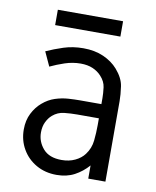

<svg xmlns="http://www.w3.org/2000/svg" viewBox="-79 -738 656 807"><g transform="rotate(10 249.0 -334.5)"><path d="M236.8 -536.1Q285.6 -536.1 323 -519.5Q360.4 -502.9 384.3 -475.6Q414.6 -440.9 419.7 -406Q424.8 -371.1 424.8 -343.3V0H351.6V-56.2Q326.2 -27.3 293.5 -9.8Q260.7 7.8 217.3 7.8Q168.5 7.8 130.4 -13.9Q92.3 -35.6 70.6 -73Q48.8 -110.4 48.8 -156.7Q48.8 -195.8 64 -225.6Q79.1 -255.4 102.1 -274.9Q127 -296.4 155.3 -305.4Q183.6 -314.5 210.7 -316.2Q237.8 -317.9 258.8 -317.9H351.6V-343.3Q351.6 -363.8 348.4 -388.9Q345.2 -414.1 325.2 -435.5Q310.5 -451.7 288.6 -461.2Q266.6 -470.7 236.8 -470.7Q202.6 -470.7 169.2 -459.5Q135.7 -448.2 108.4 -435.1L80.6 -495.6Q113.8 -510.7 152.8 -523.4Q191.9 -536.1 236.8 -536.1ZM258.8 -257.3Q232.4 -257.3 204.3 -254.4Q176.3 -251.5 154.8 -232.9Q141.1 -221.2 131.6 -201.9Q122.1 -182.6 122.1 -156.7Q122.1 -117.7 148.2 -87.6Q174.3 -57.6 227.1 -57.6Q259.3 -57.6 284.4 -69.6Q309.6 -81.5 324.2 -101.1Q344.7 -128.4 348.1 -162.1Q351.6 -195.8 351.6 -228.5V-257.3ZM102.5 -676.8H380.9V-611.3H102.5Z"/></g></svg>

Font: Gidole
Style: Regular
Weight: 400
Version: Version 2.100; ttfautohint (v1.8.4.7-5d5b)